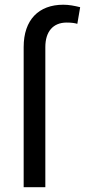

<svg xmlns="http://www.w3.org/2000/svg" viewBox="-20 -780 354 800"><path d="M168.9 -584C168.9 -647.9 200.7 -686 257.8 -686C276.9 -686 291 -684.1 302.2 -680.7L314 -750C290 -755.9 267.6 -760.3 243.7 -760.3C141.6 -760.3 78.6 -697.8 78.6 -584V0H168.9Z"/></svg>

Font: Vazirmatn
Style: Regular
Weight: 400
Designer: Saber Rastikerdar
Foundry: Saber Rastikerdar
Version: Version 33.003